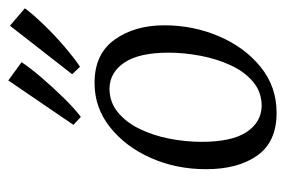

<svg xmlns="http://www.w3.org/2000/svg" viewBox="-132 -542 687 463"><g transform="rotate(-90 211.5 -310.5)"><path d="M171 13Q101 13 68 -33.5Q35 -80 35 -157Q35 -229 62 -290Q89 -351 136 -388.5Q183 -426 243 -426Q313 -426 347.5 -377.5Q382 -329 382 -258Q382 -188 355.5 -126Q329 -64 281.5 -25.5Q234 13 171 13ZM187 -23Q221 -23 245.5 -43.5Q270 -64 285.5 -97.5Q301 -131 308.5 -170.5Q316 -210 316 -247Q316 -318 292.5 -353.5Q269 -389 230 -390Q197 -390 172.5 -370Q148 -350 132 -317Q116 -284 108.5 -245Q101 -206 101 -168Q101 -95 124.5 -59.5Q148 -24 187 -23ZM142 -477 249 -634 293 -602Q280 -582 256 -554Q232 -526 206.5 -500Q181 -474 161 -459ZM264 -480 381 -630 423 -594Q409 -575 383.5 -548.5Q358 -522 330.5 -498.5Q303 -475 282 -461Z"/></g></svg>

Font: Rasa Light
Style: Italic
Weight: 300
Italic angle: -7.10001°
Designer: Anna Giedrys (Yrsa+Rasa design), David Brezina (Yrsa art-direction, Rasa art-direction, design)
Foundry: Rosetta Type Foundry
Version: Version 2.004